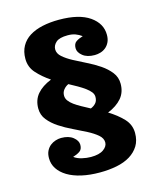

<svg xmlns="http://www.w3.org/2000/svg" viewBox="-115 -821 775 933"><g transform="rotate(-15 273.0 -354.5)"><path d="M249 -54.2Q291 -54.2 312.5 -69.6Q334 -85 334 -105Q334 -126 314 -143.1Q293.9 -160.2 263.4 -176Q232.9 -191.9 198 -208.5Q163.1 -225.1 132.6 -245.1Q102.1 -265.1 82 -290Q62 -314.9 62 -348.1Q62 -391.1 86.9 -420.2Q111.8 -449.2 158.2 -467.8Q119.1 -494.1 91.6 -524.7Q64 -555.2 64 -597.2Q64 -633.8 79.1 -660.9Q94.2 -688 121.6 -705.1Q148.9 -722.2 187 -730.5Q225.1 -738.8 270 -738.8Q371.1 -738.8 424.1 -701.9Q477.1 -665 477.1 -607.9Q477.1 -585.9 469.5 -570.6Q461.9 -555.2 450 -545.7Q438 -536.1 423.6 -532Q409.2 -527.8 395 -527.8Q356.9 -527.8 335 -545.4Q313 -563 313 -584Q313 -606.9 327.4 -616.5Q341.8 -626 361.8 -631.8Q346.2 -643.1 330.1 -648.9Q314 -654.8 292 -654.8Q250 -654.8 232.9 -639.4Q215.8 -624 215.8 -604Q215.8 -583 235.4 -565.9Q254.9 -548.8 284.4 -533Q314 -517.1 347.9 -500.5Q381.8 -483.9 411.4 -463.9Q440.9 -443.8 460.4 -418.9Q480 -394 480 -360.8Q480 -317.9 455.1 -288.8Q430.2 -259.8 384.8 -241.2Q426.8 -215.8 456.3 -184.8Q485.8 -153.8 485.8 -111.8Q485.8 -74.2 469.5 -47.6Q453.1 -21 424.6 -3.4Q396 14.2 356.4 22Q316.9 29.8 272 29.8Q221.2 29.8 180.2 20.5Q139.2 11.2 110.1 -6.3Q81.1 -23.9 65.4 -47.9Q49.8 -71.8 49.8 -101.1Q49.8 -123 57.4 -137.9Q64.9 -152.8 76.9 -162.4Q88.9 -171.9 103.5 -176.5Q118.2 -181.2 131.8 -181.2Q169.9 -181.2 191.9 -163.6Q213.9 -146 213.9 -125Q213.9 -102.1 199.5 -92.5Q185.1 -83 165 -77.1Q181.2 -64.9 204.6 -59.6Q228 -54.2 249 -54.2ZM345.2 -331.1Q345.2 -344.2 336.2 -355.7Q327.1 -367.2 311.5 -378.7Q295.9 -390.1 275.9 -401.6Q255.9 -413.1 233.9 -424.8Q219.2 -418 209.2 -405.5Q199.2 -393.1 199.2 -376Q199.2 -361.8 208 -349.9Q216.8 -337.9 231.9 -326.9Q247.1 -315.9 267.1 -304.9Q287.1 -293.9 309.1 -282.2Q324.2 -288.1 334.7 -299.6Q345.2 -311 345.2 -331.1Z"/></g></svg>

Font: Ultra
Style: Regular
Weight: 400
Designer: Astigmatic (AOETI)
Foundry: Astigmatic (AOETI)
Version: Version 1.000